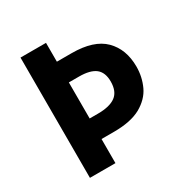

<svg xmlns="http://www.w3.org/2000/svg" viewBox="-164 -850 956 987"><g transform="rotate(-30 314.0 -357.0)"><path d="M583 -376Q583 -315.4 558.1 -261.7Q533.7 -209.5 474.6 -175.8Q415 -143.1 315.9 -143.1H241.2V0H89.8V-713.9H241.2V-602.1H328.1Q460 -602.1 521.5 -540.5Q583 -479 583 -376ZM290 -265.1Q360.8 -265.1 395.5 -291Q430.2 -316.9 430.2 -376Q430.2 -429.2 399.4 -454.1Q367.7 -479 301.8 -479H241.2V-265.1Z"/></g></svg>

Font: Droid Sans Thai
Style: Bold
Weight: 700
Designer: Steve Matteson
Foundry: Ascender Corporation
Version: Version 1.00